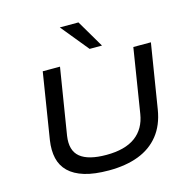

<svg xmlns="http://www.w3.org/2000/svg" viewBox="-132 -1075 1205 1214"><g transform="rotate(-15 470.5 -468.0)"><path d="M433 9Q338 9 274 -10.5Q210 -30 172.5 -66.5Q135 -103 123 -155Q111 -207 121 -273L190 -705H303L233 -271Q219 -177 272 -133.5Q325 -90 443 -90Q565 -90 633 -140Q701 -190 716 -285L783 -705H898L830 -283Q814 -184 762 -119Q710 -54 627 -22.5Q544 9 433 9ZM513 -765 366 -945H488L594 -765Z"/></g></svg>

Font: Nunito Sans 7pt Expanded Medium
Style: Italic
Weight: 500
Width: 7
Italic angle: -9°
Designer: Vernon Adams
Foundry: Vernon Adams
Version: Version 3.101;gftools[0.9.27]